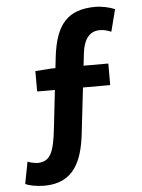

<svg xmlns="http://www.w3.org/2000/svg" viewBox="-58 -800 706 954"><g transform="rotate(-5 295.0 -322.5)"><path d="M124 109.6C270.5 109.6 315.5 4.9 331.3 -130.3L377.6 -532.3C385.3 -592.9 410.7 -636.6 466.1 -636.6C490.3 -636.6 508.2 -629.1 522.3 -623.7L550.6 -733.8C528.1 -744.4 485 -753.8 454.8 -753.8C313.8 -753.8 254.4 -682.4 235.7 -520.1L196.4 -171.4C183.1 -46.2 161.4 -7.7 102.8 -6.1C85 -6.9 68.3 -10.1 51.1 -16.8L30.1 92.3C47.7 101.8 82.4 108.8 124 109.6ZM129.2 -360H493.6V-467.6H211.4L129.2 -461.8Z"/></g></svg>

Font: Source Han Sans JP VF
Style: Regular
Weight: 250
Designer: Ryoko NISHIZUKA 西塚涼子 (kana, bopomofo & ideographs); Paul D. Hunt (Latin, Greek & Cyrillic); Sandoll Communications 산돌커뮤니
Foundry: Adobe
Version: Version 2.004;hotconv 1.0.118;makeotfexe 2.5.65603